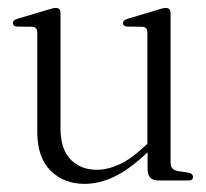

<svg xmlns="http://www.w3.org/2000/svg" viewBox="-20 -455 519 484"><path d="M74 -122V-372.5Q74 -386.5 62 -387.5L21.5 -388Q12.5 -389.5 12.5 -397Q12.5 -404 23.5 -407.5L100.5 -430.5Q114 -435 120.5 -435Q132.5 -435 132.5 -421.5V-132.5Q132.5 -79 158 -53Q183.5 -27 224 -27Q251 -27 280.8 -40.5Q310.5 -54 343 -85L351.5 -92.5V-372.5Q351.5 -386.5 339.5 -387.5L299.5 -388Q290 -389.5 290 -397Q290 -404 301.5 -407.5L378 -430.5Q391.5 -435 398 -435Q410 -435 410 -421.5V-45.5Q410 -27 427.5 -24L456.5 -19.5Q466.5 -17 466.5 -9Q466.5 0 455 0H378.5Q352 0 352 -29.5V-71Q306.5 -28 268.5 -9.8Q230.5 8.5 193 8.5Q141.5 8.5 107.8 -24.5Q74 -57.5 74 -122Z"/></svg>

Font: Fraunces 144pt Soft Light
Style: Regular
Weight: 300
Version: Version 1.000;[0bf87f6ff]